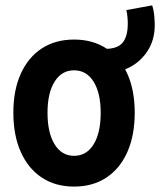

<svg xmlns="http://www.w3.org/2000/svg" viewBox="-20 -688 597 716"><path d="M256.3 7.8Q186.5 7.8 135.7 -25.9Q85 -59.6 57.4 -121.6Q29.8 -183.6 29.8 -267.6Q29.8 -351.6 57.4 -412.8Q85 -474.1 135.7 -507.3Q186.5 -540.5 256.3 -540.5Q326.2 -540.5 377 -507.1Q427.7 -473.6 455.1 -412.4Q482.4 -351.1 482.4 -267.6Q482.4 -183.6 455.1 -121.6Q427.7 -59.6 377 -25.9Q326.2 7.8 256.3 7.8ZM256.3 -106.9Q302.7 -106.9 329.1 -149.7Q355.5 -192.4 355.5 -267.6Q355.5 -340.8 329.1 -383.3Q302.7 -425.8 256.3 -425.8Q210 -425.8 183.6 -383.5Q157.2 -341.3 157.2 -267.6Q157.2 -192.9 183.6 -149.9Q210 -106.9 256.3 -106.9ZM376.5 -418.5 374.5 -505.9Q419.4 -506.3 438 -529.8Q456.5 -553.2 456.5 -600.1Q456.5 -612.3 455.3 -625Q454.1 -637.7 451.2 -650.4L547.4 -668Q553.2 -651.4 555.2 -629.6Q557.1 -607.9 557.1 -595.2Q557.1 -539.1 530.5 -498.3Q503.9 -457.5 462.4 -436.5Q420.9 -415.5 376.5 -418.5Z"/></svg>

Font: Reddit Sans Condensed
Style: Bold
Weight: 700
Designer: Stephen Hutchings
Foundry: Reddit
Version: Version 1.014